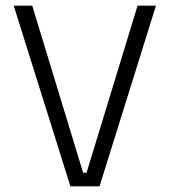

<svg xmlns="http://www.w3.org/2000/svg" viewBox="-20 -659 600 679"><path d="M332 0H229L28.5 -639H94L274 -48H286L466.5 -639H531.5Z"/></svg>

Font: Anek Kannada Medium Light
Style: Regular
Weight: 300
Version: Version 1.003